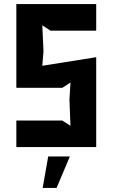

<svg xmlns="http://www.w3.org/2000/svg" viewBox="-20 -720 551 940"><path d="M60 0H451V-440L187 -398L193 -468L187 -596L227 -570H451V-700H60V-290H285L325 -316L320 -232L325 -104L285 -130H60ZM189 200H257L322 46H216Z"/></svg>

Font: Pescante Normal
Style: Regular
Weight: 400
Designer: Ariel Martín Pérez
Foundry: Tunera Type Foundry
Version: Version 1.000;FEAKit 1.0